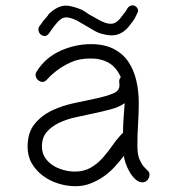

<svg xmlns="http://www.w3.org/2000/svg" viewBox="-20 -664 642 696"><path d="M522 -31Q522 -20 514.5 -11.5Q507 -3 496 -3Q483 -3 471 -14Q459 -25 450 -40.5Q441 -56 435.5 -72Q430 -88 429 -99Q413 -78 394.5 -58Q376 -38 354 -23Q332 -8 307 1.5Q282 11 254 11Q223 11 192 1.5Q161 -8 136 -26.5Q111 -45 95.5 -71.5Q80 -98 80 -132Q80 -183 105 -214Q130 -245 167.5 -263Q205 -281 248 -290Q291 -299 328 -307Q365 -315 389.5 -325Q414 -335 413 -356Q413 -360 412.5 -363Q412 -366 412 -369Q412 -378 418 -384Q402 -420 374.5 -436Q347 -452 309 -452Q267 -452 237.5 -438.5Q208 -425 187.5 -409.5Q167 -394 155 -380.5Q143 -367 136 -367Q125 -367 117 -374.5Q109 -382 109 -393Q109 -400 115 -408Q146 -456 199.5 -480Q253 -504 310 -504Q358 -504 391.5 -487Q425 -470 445 -440.5Q465 -411 474 -372.5Q483 -334 483 -291Q483 -253 480.5 -214.5Q478 -176 478 -137Q478 -105 485 -88Q492 -71 500 -61.5Q508 -52 515 -46Q522 -40 522 -31ZM432 -290Q412 -276 382.5 -268Q353 -260 319.5 -253Q286 -246 252.5 -238.5Q219 -231 192.5 -218Q166 -205 149 -185Q132 -165 132 -133Q132 -110 143 -93Q154 -76 171 -65Q188 -54 209.5 -48Q231 -42 251 -42Q285 -42 309.5 -56.5Q334 -71 353 -92.5Q372 -114 389 -138.5Q406 -163 426 -183Q426 -210 428 -236.5Q430 -263 432 -290ZM480 -621Q477 -614 470 -600.5Q463 -587 446 -567Q418 -533 378 -536Q364 -537 347 -542Q330 -547 313 -558L258 -590Q234 -601 221 -601Q203 -601 187 -582L177 -570L165 -554Q163 -551 160.5 -547Q158 -543 156 -541Q149 -533 141 -533.5Q133 -534 127 -539.5Q121 -545 119.5 -554Q118 -563 125 -572Q130 -577 135 -586Q140 -592 148 -601Q156 -610 155 -611Q181 -638 210 -643Q222 -645 241 -640.5Q260 -636 278 -628Q280 -627 282.5 -625Q285 -623 289 -621Q293 -619 296.5 -616Q300 -613 306 -610L333 -595Q362 -578 379 -578Q397 -576 414 -595L437 -625Q444 -640 452.5 -643Q461 -646 468 -643Q475 -640 478.5 -633Q482 -626 480 -621Z"/></svg>

Font: Wynona
Style: Regular
Weight: 400
Italic angle: -12°
Designer: Kanati
Foundry: Kanati and Michael Everson
Version: Version 2.000